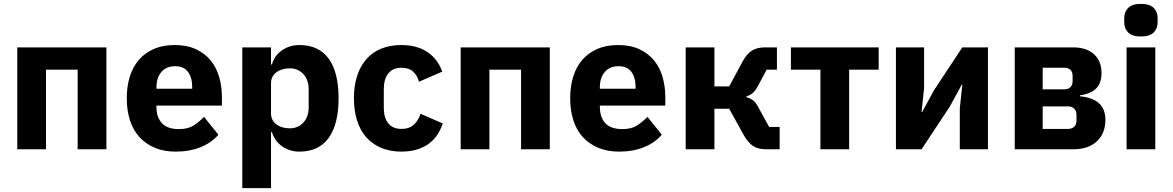

<svg xmlns="http://www.w3.org/2000/svg" viewBox="-20 -769 6040 989"><path d="M69 -525H528V0H380V-410H217V0H69Z M633 0ZM885 12Q825 12 778 -7.5Q731 -27 698.5 -62.5Q666 -98 649.5 -149Q633 -200 633 -263Q633 -325 649 -375.5Q665 -426 696.5 -462Q728 -498 774 -517.5Q820 -537 879 -537Q944 -537 990.5 -515Q1037 -493 1066.5 -456Q1096 -419 1109.5 -370.5Q1123 -322 1123 -269V-225H786V-217Q786 -165 814 -134.5Q842 -104 902 -104Q948 -104 977 -122.5Q1006 -141 1031 -167L1105 -75Q1070 -34 1013.5 -11Q957 12 885 12ZM882 -428Q837 -428 811.5 -398.5Q786 -369 786 -320V-312H970V-321Q970 -369 948.5 -398.5Q927 -428 882 -428Z M1228 0ZM1228 -525H1376V-437H1381Q1392 -481 1431.5 -509Q1471 -537 1522 -537Q1622 -537 1673 -467Q1724 -397 1724 -263Q1724 -129 1673 -58.5Q1622 12 1522 12Q1496 12 1473 4.5Q1450 -3 1431.5 -16.5Q1413 -30 1400 -48.5Q1387 -67 1381 -88H1376V200H1228ZM1473 -108Q1515 -108 1542.5 -137.5Q1570 -167 1570 -217V-308Q1570 -358 1542.5 -387.5Q1515 -417 1473 -417Q1431 -417 1403.5 -396.5Q1376 -376 1376 -340V-185Q1376 -149 1403.5 -128.5Q1431 -108 1473 -108Z M1803 0ZM2048 12Q1989 12 1943 -7.5Q1897 -27 1866 -62.5Q1835 -98 1819 -149Q1803 -200 1803 -263Q1803 -326 1819 -376.5Q1835 -427 1866 -463Q1897 -499 1943 -518Q1989 -537 2048 -537Q2128 -537 2181.5 -501Q2235 -465 2258 -400L2138 -348Q2131 -378 2109 -399Q2087 -420 2048 -420Q2003 -420 1980 -390.5Q1957 -361 1957 -311V-213Q1957 -163 1980 -134Q2003 -105 2048 -105Q2088 -105 2111.5 -126.5Q2135 -148 2146 -183L2261 -133Q2235 -58 2180.5 -23Q2126 12 2048 12Z M2353 -525H2812V0H2664V-410H2501V0H2353Z M2917 0ZM3169 12Q3109 12 3062 -7.5Q3015 -27 2982.5 -62.5Q2950 -98 2933.5 -149Q2917 -200 2917 -263Q2917 -325 2933 -375.5Q2949 -426 2980.5 -462Q3012 -498 3058 -517.5Q3104 -537 3163 -537Q3228 -537 3274.5 -515Q3321 -493 3350.5 -456Q3380 -419 3393.5 -370.5Q3407 -322 3407 -269V-225H3070V-217Q3070 -165 3098 -134.5Q3126 -104 3186 -104Q3232 -104 3261 -122.5Q3290 -141 3315 -167L3389 -75Q3354 -34 3297.5 -11Q3241 12 3169 12ZM3166 -428Q3121 -428 3095.5 -398.5Q3070 -369 3070 -320V-312H3254V-321Q3254 -369 3232.5 -398.5Q3211 -428 3166 -428Z M3512 -525H3660V-324H3736L3805 -452Q3826 -491 3852.5 -508Q3879 -525 3921 -525H3982V-410H3929L3884 -326Q3870 -300 3856.5 -289Q3843 -278 3825 -273V-268Q3842 -264 3856.5 -254Q3871 -244 3883 -222L3942 -115H3996V0H3927Q3885 0 3859 -17Q3833 -34 3810 -75L3736 -209H3660V0H3512Z M4206 -410H4054V-525H4506V-410H4354V0H4206Z M4595 -525H4740V-314L4727 -192H4730L4791 -304L4937 -525H5069V0H4924V-211L4937 -333H4934L4873 -221L4727 0H4595Z M5207 -525H5506Q5578 -525 5616 -489Q5654 -453 5654 -393Q5654 -342 5627 -314Q5600 -286 5543 -278V-273Q5674 -261 5674 -152Q5674 -82 5630 -41Q5586 0 5508 0H5207ZM5481 -105Q5501 -105 5513 -116Q5525 -127 5525 -147V-178Q5525 -198 5513 -209.5Q5501 -221 5481 -221H5351V-105ZM5463 -309Q5483 -309 5494 -320Q5505 -331 5505 -351V-378Q5505 -398 5494 -409Q5483 -420 5463 -420H5351V-309Z M5771 0ZM5857 -581Q5812 -581 5791.5 -601.5Q5771 -622 5771 -654V-676Q5771 -708 5791.5 -728.5Q5812 -749 5857 -749Q5902 -749 5922.5 -728.5Q5943 -708 5943 -676V-654Q5943 -622 5922.5 -601.5Q5902 -581 5857 -581ZM5783 -525H5931V0H5783Z"/></svg>

Font: Aneliza ExtraBold
Style: Regular
Weight: 800
Designer: Mike Abbink, Paul van der Laan, Pieter van Rosmalen
Foundry: Bold Monday
Version: Version 3.001;September 8, 2019;FontCreator 11.5.0.2425 64-b